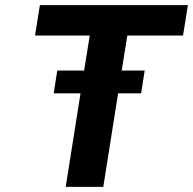

<svg xmlns="http://www.w3.org/2000/svg" viewBox="-20 -731 755 751"><path d="M117 -592H331L309 -455H204L190 -366H295L237 0H384L442 -366H532L546 -455H456L478 -592H696L715 -711H136Z"/></svg>

Font: Asimov Pro
Style: BdObl
Weight: 700
Designer: Google
Version: Version 2.000980; 2014